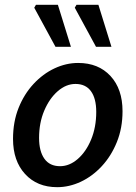

<svg xmlns="http://www.w3.org/2000/svg" viewBox="-20 -764 563 796"><path d="M217 12Q134 12 84 -42.5Q34 -97 34 -188Q34 -259 57 -316.5Q80 -374 119 -416Q158 -458 206 -480.5Q254 -503 304 -503Q388 -503 438 -449Q488 -395 488 -303Q488 -233 464.5 -175Q441 -117 402 -75Q363 -33 315 -10.5Q267 12 217 12ZM229 -75Q268 -75 302.5 -105Q337 -135 358 -186Q379 -237 379 -300Q379 -356 357 -386Q335 -416 293 -416Q254 -416 219.5 -386Q185 -356 163.5 -305.5Q142 -255 142 -192Q142 -137 164 -106Q186 -75 229 -75ZM210 -570 122 -732 129 -744H220L274 -570ZM378 -570 290 -732 297 -744H388L442 -570Z"/></svg>

Font: Source Sans 3 Semibold
Style: Italic
Weight: 600
Italic angle: -11°
Designer: Paul D. Hunt
Foundry: Adobe
Version: Version 3.052;hotconv 1.1.0;makeotfexe 2.6.0